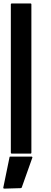

<svg xmlns="http://www.w3.org/2000/svg" viewBox="-41 -913 302 1141"><path d="M23.4 -5.9Q23.4 -116.2 23.4 -336.9Q23.4 -520.5 23.4 -887.7Q23.4 -889.6 24.4 -890.6Q26.4 -892.6 28.3 -892.6Q65.4 -892.6 140.6 -892.6Q142.6 -892.6 144.5 -890.6Q145.5 -889.6 145.5 -887.7Q145.5 -724.6 145.5 -399.4Q145.5 -267.6 145.5 -4.9Q145.5 -2.9 144.5 -2Q142.6 0 140.6 0Q103.5 0 28.3 0Q26.4 0 24.4 -2Q23.4 -3.9 23.4 -5.9ZM151.4 23.4Q129.9 83 87.9 202.1Q86.9 203.1 85 204.1Q84 205.1 82 205.1Q49.8 206.1 -16.6 208Q-17.6 208 -18.6 207Q-19.5 206.1 -20.5 206.1Q-21.5 205.1 -21.5 204.1Q-21.5 203.1 -21.5 202.1Q-8.8 141.6 15.6 21.5Q15.6 20.5 16.6 18.6Q18.6 17.6 20.5 17.6Q36.1 17.6 67.4 17.6Q93.8 17.6 145.5 17.6Q146.5 17.6 148.4 17.6Q149.4 18.6 150.4 19.5Q151.4 20.5 151.4 21.5Q151.4 22.5 151.4 23.4Z"/></svg>

Font: Typeface
Style: Regular
Weight: 400
Version: Version 1.0